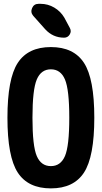

<svg xmlns="http://www.w3.org/2000/svg" viewBox="-20 -990 540 1019"><path d="M195.3 -969.7Q234.4 -969.7 268.1 -949.7Q301.8 -929.7 321.3 -896.5L350.6 -841.8Q360.4 -824.2 350.1 -807.1Q339.8 -790 320.3 -790Q260.7 -790 219.7 -835L156.2 -906.2Q140.6 -924.8 150.4 -947.3Q160.2 -969.7 184.6 -969.7ZM175.3 -161.6Q198.2 -108.4 250 -108.4Q301.8 -108.4 324.7 -161.6Q347.7 -214.8 347.7 -364.7Q347.7 -514.6 324.7 -568.4Q301.8 -622.1 250 -622.1Q198.2 -622.1 175.3 -568.4Q152.3 -514.6 152.3 -364.7Q152.3 -214.8 175.3 -161.6ZM74.2 -656.2Q128.9 -740.2 250 -740.2Q371.1 -740.2 425.8 -656.2Q480.5 -572.3 480.5 -365.2Q480.5 -158.2 425.8 -74.2Q371.1 9.8 250 9.8Q128.9 9.8 74.2 -74.2Q19.5 -158.2 19.5 -365.2Q19.5 -572.3 74.2 -656.2Z"/></svg>

Font: Rounded-X Mgen+ 2m bold
Style: Bold
Weight: 700
Designer: [Source Han Sans]
Ryoko NISHIZUKA  (kana & ideographs); Paul D. Hunt (Latin, Greek & Cyrillic); Wenlong ZHANG  (bopomofo
Version: Version 1.059.20150602